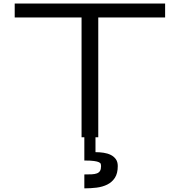

<svg xmlns="http://www.w3.org/2000/svg" viewBox="-20 -770 1009 1077"><path d="M453.1 208.5Q476.6 208.5 494.1 207.8Q511.7 207 523.4 202.6Q535.2 198.2 541 188.7Q546.9 179.2 546.9 161.6Q546.9 155.8 545.4 150.1Q543.9 144.5 535.2 140.1Q526.4 135.7 507.3 133.1Q488.3 130.4 453.1 130.4V-10.3H515.6V83.5Q539.1 83.5 561.5 86.9Q584 90.3 601.6 99.1Q619.1 107.9 629.9 123Q640.6 138.2 640.6 161.6Q640.6 202.6 624.5 227.3Q608.4 252 582 265.1Q555.7 278.3 522 282.5Q488.3 286.6 453.1 286.6ZM906.2 -750V-671.9H531.2V0H437.5V-671.9H62.5V-750Z"/></svg>

Font: Michroma
Style: Regular
Weight: 400
Version: Version 1.000